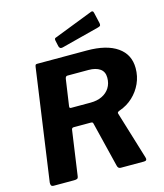

<svg xmlns="http://www.w3.org/2000/svg" viewBox="-137 -1066 996 1167"><g transform="rotate(-15 361.0 -482.0)"><path d="M637.4 -23Q645 0 622.7 0H476.4Q467.8 0 462.5 -4.8Q457.1 -9.6 454.7 -21.4L385.8 -301.8Q384.8 -307.5 381.7 -309.9Q378.5 -312.2 369.9 -312.2H264.2Q251.8 -312.2 250.1 -300.2L210.2 -19.3Q208.5 -6.1 202 -3.1Q195.5 0 181.7 0H54.5Q42.1 0 38.5 -7.3Q35 -14.6 36 -25L135.1 -727.3Q136.8 -736.9 139.4 -739.4Q142 -742 149.8 -742H462Q585.6 -742 653 -694.9Q720.4 -647.9 720.4 -561.9Q720.4 -510.6 700.2 -466.2Q680 -421.8 644.2 -388.3Q608.5 -354.8 559.9 -337.9Q549.5 -334.1 547 -330.3Q544.5 -326.5 546.2 -321.7L637.4 -23ZM401.5 -429.9Q443.4 -429.9 474.1 -444.9Q504.8 -459.8 521.8 -486.7Q538.9 -513.6 538.9 -550.5Q538.9 -588.4 512.4 -606.7Q485.9 -625 440.6 -625H307.8Q296.1 -625 293.4 -608.2L269.5 -442.9Q268.5 -434.6 271.1 -432.3Q273.6 -429.9 279.1 -429.9H401.5ZM563.8 -949.7 579.1 -882.8Q580.8 -873.8 578.7 -868.5Q576.7 -863.1 564.2 -859.7L324.1 -797.7Q313.7 -795.2 307.8 -800Q302 -804.7 300.6 -812.9L293 -847.9Q289.9 -862.3 297.4 -865.4L546.6 -962.3Q552.1 -964.7 556.9 -962.5Q561.7 -960.3 563.8 -949.7Z"/></g></svg>

Font: Libre Franklin Thin
Style: Italic
Weight: 100
Italic angle: -8°
Designer: Pablo Impallari, Rodrigo Fuenzalida, Nhung Nguyen
Foundry: Impallari Type
Version: Version 3.000